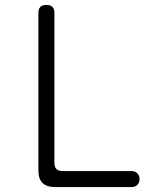

<svg xmlns="http://www.w3.org/2000/svg" viewBox="-20 -760 640 780"><path d="M204 0Q170 0 153 -16.5Q136 -33 136 -67V-708Q136 -724 144 -732Q152 -740 169 -740Q185 -740 193 -732Q201 -724 201 -708V-98Q201 -81 209.5 -73Q218 -65 235 -65H515Q529 -65 538 -56Q547 -47 547 -32Q547 -18 538 -9Q529 0 515 0Z"/></svg>

Font: Maple Mono ExtraLight
Style: Regular
Weight: 275
Monospace: yes
Designer: subframe7536
Version: Version 7.000